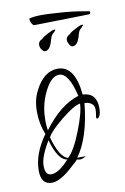

<svg xmlns="http://www.w3.org/2000/svg" viewBox="-72 -642 444 683"><g transform="rotate(-10 149.5 -300.0)"><path d="M60 -3Q21 -3 21 -53Q21 -114 67 -178Q51 -217 51 -261Q51 -304 68 -336Q100 -399 150 -399Q212 -399 222 -293Q247 -292 259.5 -277.5Q272 -263 272 -237Q272 -217 267.5 -208.5Q263 -200 259 -200Q255 -200 255 -204Q255 -209 256.5 -216Q258 -223 258 -233Q258 -247 248 -254.5Q238 -262 223 -262Q211 -140 164 -75H195Q182 -67 172 -67Q170 -67 166.5 -68Q163 -69 161 -69Q163 -68 126 -36Q87 -3 60 -3ZM78 -189Q139 -271 206 -291Q186 -377 151 -377Q119 -377 92 -314Q75 -272 75 -225Q75 -206 78 -189ZM132 -80Q156 -102 181 -166Q207 -232 207 -263Q185 -260 138 -222Q92 -185 81 -163Q102 -87 132 -80ZM63 -33Q91 -33 128 -75Q95 -79 74 -154Q41 -99 41 -68Q41 -33 63 -33ZM217 -468Q211 -468 206 -476Q200 -487 200 -493Q200 -506 215 -513Q219 -519 238 -528Q255 -538 264 -538Q266 -538 266 -537V-536Q266 -536 264.5 -534.5Q263 -533 260 -529L253 -522Q249 -518 247 -510.5Q245 -503 242 -494Q233 -468 217 -468ZM117 -468Q112 -468 106 -476Q102 -481 101 -485.5Q100 -490 100 -493Q100 -507 115 -513Q120 -519 137 -528Q156 -538 163 -538Q165 -538 166 -537V-536Q166 -536 164.5 -534Q163 -532 160 -529Q156 -526 155 -524.5Q154 -523 153 -522Q149 -518 147 -510.5Q145 -503 142 -494Q133 -468 117 -468ZM97 -566Q91 -566 86.5 -574Q82 -582 82 -591V-592Q97 -597 129 -597Q139 -597 151 -596.5Q163 -596 176 -595Q214 -593 237.5 -590Q261 -587 295 -581Q299 -581 299 -577Q299 -570 292 -570Q287 -570 268 -569.5Q249 -569 222.5 -568.5Q196 -568 169.5 -567.5Q143 -567 123 -566.5Q103 -566 97 -566Z"/></g></svg>

Font: Love Light
Style: Regular
Weight: 400
Designer: Robert E. Leuschke
Foundry: Robert E. Leuschke
Version: Version 1.010; ttfautohint (v1.8.3)